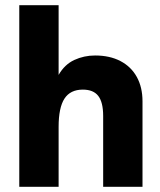

<svg xmlns="http://www.w3.org/2000/svg" viewBox="-20 -717 616 737"><path d="M54 -697H205V-429.5Q228 -469.5 265.2 -486.8Q302.5 -504 345 -504Q401.5 -504 442.5 -482.5Q483.5 -461 505.2 -421.5Q527 -382 527 -328V0H376V-272Q376 -324.5 357.2 -348.8Q338.5 -373 298 -373Q250 -373 227.5 -338.5Q205 -304 205 -230V0H54Z"/></svg>

Font: HK Grotesk Black
Style: Regular
Weight: 900
Designer: Alfredo Marco Pradil
Foundry: Hanken Design Co.
Version: Version 3.001